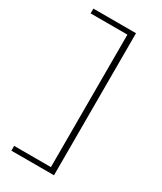

<svg xmlns="http://www.w3.org/2000/svg" viewBox="-233 -821 936 1112"><g transform="rotate(30 234.5 -265.0)"><path d="M45 178H291V-708H45V-740H330V210H45Z"/></g></svg>

Font: Georama ExtraExtended ExtraLight
Style: Regular
Weight: 200
Width: 8
Designer: Jean-Baptiste Levee
Foundry: Production Type
Version: Version 1.000